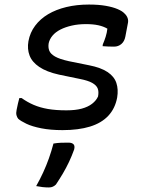

<svg xmlns="http://www.w3.org/2000/svg" viewBox="-20 -562 640 844"><path d="M371 -542Q413 -542 444.5 -536.5Q476 -531 497 -522Q518 -513 527 -503Q537 -494 541 -482.5Q545 -471 542 -459L531 -401Q527 -380 513.5 -368.5Q500 -357 481 -357Q468 -357 456 -357.5Q444 -358 431 -359L432 -367Q439 -383 444.5 -400.5Q450 -418 452 -436Q435 -446 412 -451Q389 -456 358 -456Q324 -456 295.5 -449.5Q267 -443 245.5 -432Q224 -421 211 -405.5Q198 -390 194 -372Q191 -354 196.5 -339.5Q202 -325 222 -313.5Q242 -302 283 -293L372 -275Q423 -265 452.5 -245.5Q482 -226 491.5 -197.5Q501 -169 495 -133Q486 -85 456 -53Q426 -21 375.5 -5.5Q325 10 255 10Q202 10 161.5 2Q121 -6 96 -18Q71 -30 60 -40Q55 -46 52.5 -55.5Q50 -65 53 -79Q56 -95 59 -107.5Q62 -120 65 -131H75Q100 -113 128 -101Q156 -89 190.5 -83Q225 -77 272 -77Q312 -77 339.5 -84.5Q367 -92 385 -106Q403 -120 411 -138Q415 -159 409.5 -173Q404 -187 385.5 -197.5Q367 -208 331 -215L239 -234Q185 -246 153 -267.5Q121 -289 110 -318Q99 -347 105 -381Q112 -419 134.5 -449Q157 -479 191.5 -499.5Q226 -520 271.5 -531Q317 -542 371 -542ZM215 69Q233 66 248 65.5Q263 65 281 65Q296 65 303 72Q310 79 306 95Q296 123 283.5 149.5Q271 176 256.5 200.5Q242 225 226 249Q220 255 212.5 258.5Q205 262 195 262Q181 262 167.5 260.5Q154 259 139 256Q156 226 170 195.5Q184 165 195 134Q206 103 215 69Z"/></svg>

Font: Rec Mono Semicasual
Style: Italic
Weight: 400
Italic angle: -10°
Version: Version 1.085; ttfautohint (v1.8.4.7-5d5b)